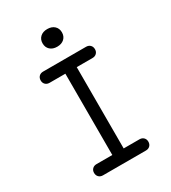

<svg xmlns="http://www.w3.org/2000/svg" viewBox="-223 -1056 1045 1170"><g transform="rotate(-30 300.0 -471.0)"><path d="M340 -79H451Q469 -79 480 -68Q491 -57 491 -40Q491 -22 480 -11Q469 0 451 0H149Q131 0 120 -11Q109 -22 109 -40Q109 -57 120 -68Q131 -79 149 -79H260V-651H149Q131 -651 120 -662Q109 -673 109 -690Q109 -708 120 -719Q131 -730 149 -730H451Q469 -730 480 -719Q491 -708 491 -690Q491 -673 480 -662Q469 -651 451 -651H340ZM300 -818Q269 -818 250.5 -835Q232 -852 232 -880Q232 -908 250.5 -925Q269 -942 300 -942Q331 -942 349.5 -925Q368 -908 368 -880Q368 -852 349.5 -835Q331 -818 300 -818Z"/></g></svg>

Font: Maple Mono Normal NL Light
Style: Regular
Weight: 300
Monospace: yes
Designer: subframe7536
Version: Version 7.000